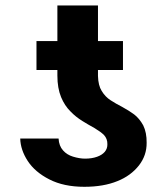

<svg xmlns="http://www.w3.org/2000/svg" viewBox="-20 -680 615 709"><path d="M376.5 -147.5Q377 -167.5 363.8 -181.6Q352.5 -192.9 329.1 -207Q303.2 -221.2 284.7 -232.9Q259.3 -248.5 240.2 -268.6Q218.8 -289.6 205.6 -321.3Q191.9 -354.5 191.9 -400.9V-659.7H341.8V-399.4Q342.8 -364.3 355.5 -344.2Q368.7 -322.3 388.7 -309.6Q408.2 -296.9 432.1 -284.7Q458 -270.5 475.6 -257.3Q494.6 -242.7 508.8 -217.3Q522 -190.4 521.5 -152.8Q522 -106.4 493.2 -69.3Q462.9 -30.8 413.6 -11.2Q362.3 9.8 291.5 9.8Q215.3 9.8 162.1 -17.6Q109.4 -44.4 82.5 -85.4Q55.7 -126.5 54.7 -168.5H196.3Q197.8 -141.1 212.9 -124.5Q227.1 -108.4 249.5 -101.6Q273.9 -94.2 293.9 -94.2Q319.3 -94.2 338.4 -101.1Q356.4 -107.4 366.7 -119.1Q377 -131.3 376.5 -147.5ZM114.7 -528.3H434.1V-421.4H114.7Z"/></svg>

Font: My Font
Style: Bold
Weight: 500
Designer: Rasmus Andersson
Foundry: rsms
Version: Version 0.001